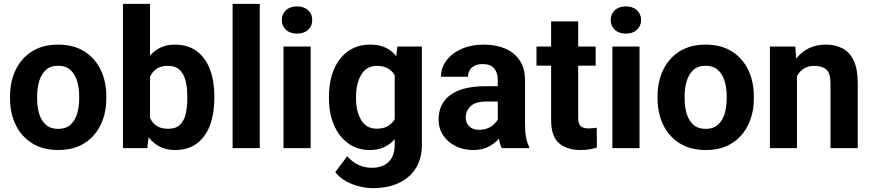

<svg xmlns="http://www.w3.org/2000/svg" viewBox="-20 -770 4531 998"><path d="M32.2 -258.8V-269Q32.2 -346.2 61.5 -407Q90.8 -467.8 146.5 -502.9Q202.1 -538.1 281.7 -538.1Q362.3 -538.1 418.2 -502.9Q474.1 -467.8 503.4 -407Q532.7 -346.2 532.7 -269V-258.8Q532.7 -182.1 503.4 -121.3Q474.1 -60.5 418.5 -25.4Q362.8 9.8 282.7 9.8Q202.6 9.8 146.7 -25.4Q90.8 -60.5 61.5 -121.3Q32.2 -182.1 32.2 -258.8ZM172.9 -269V-258.8Q172.9 -214.8 183.6 -179Q194.3 -143.1 218.5 -121.6Q242.7 -100.1 282.7 -100.1Q322.3 -100.1 346.2 -121.6Q370.1 -143.1 380.9 -179Q391.6 -214.8 391.6 -258.8V-269Q391.6 -312 380.9 -348.1Q370.1 -384.3 345.9 -406.2Q321.8 -428.2 281.7 -428.2Q242.2 -428.2 218.3 -406.2Q194.3 -384.3 183.6 -348.1Q172.9 -312 172.9 -269Z M1094.2 -269.5V-259.3Q1094.2 -180.7 1071.8 -119.9Q1049.3 -59.1 1003.7 -24.7Q958 9.8 889.2 9.8Q843.8 9.8 810.1 -7.8Q776.4 -25.4 752.4 -56.6L745.6 0H619.1V-750H759.8V-481Q783.2 -507.8 814.9 -522.9Q846.7 -538.1 888.2 -538.1Q957.5 -538.1 1003.2 -503.7Q1048.8 -469.2 1071.5 -408.7Q1094.2 -348.1 1094.2 -269.5ZM953.6 -259.3V-269.5Q953.6 -312.5 945.1 -348.4Q936.5 -384.3 914.8 -406Q893.1 -427.7 853 -427.7Q816.9 -427.7 794.4 -412.6Q772 -397.5 759.8 -371.1V-156.7Q772 -130.4 794.7 -115.5Q817.4 -100.6 854 -100.6Q894 -100.6 915.5 -121.3Q937 -142.1 945.3 -178Q953.6 -213.9 953.6 -259.3Z M1330.1 -750V0H1189V-750Z M1444.8 -666Q1444.8 -696.8 1466.3 -716.8Q1487.8 -736.8 1523.9 -736.8Q1560.1 -736.8 1581.5 -716.8Q1603 -696.8 1603 -666Q1603 -635.3 1581.5 -615.2Q1560.1 -595.2 1523.9 -595.2Q1487.8 -595.2 1466.3 -615.2Q1444.8 -635.3 1444.8 -666ZM1594.7 -528.3V0H1453.6V-528.3Z M1689.9 -257.8V-268.1Q1689.9 -348.6 1715.8 -409.4Q1741.7 -470.2 1789.8 -504.2Q1837.9 -538.1 1903.8 -538.1Q1950.7 -538.1 1983.9 -522.5Q2017.1 -506.8 2039.6 -478L2045.4 -528.3H2172.9V-17.6Q2172.9 54.7 2140.9 105Q2108.9 155.3 2051.8 181.6Q1994.6 208 1918.9 208Q1886.2 208 1849.1 199.2Q1812 190.4 1778.6 171.9Q1745.1 153.3 1722.7 125L1784.7 42Q1809.1 70.3 1841.3 86.2Q1873.5 102.1 1912.6 102.1Q1969.2 102.1 2000.5 71Q2031.7 40 2031.7 -16.6V-46.4Q2008.3 -20 1976.6 -5.1Q1944.8 9.8 1902.8 9.8Q1837.4 9.8 1789.6 -25.1Q1741.7 -60.1 1715.8 -120.6Q1689.9 -181.2 1689.9 -257.8ZM1830.6 -268.1V-257.8Q1830.6 -192.4 1856.9 -146.7Q1883.3 -101.1 1938.5 -101.1Q1972.7 -101.1 1995.6 -114.3Q2018.6 -127.4 2031.7 -150.4V-378.4Q2018.6 -401.9 1995.8 -414.8Q1973.1 -427.7 1939.5 -427.7Q1884.3 -427.7 1857.4 -381.3Q1830.6 -335 1830.6 -268.1Z M2587.9 0Q2578.6 -19 2573.2 -49.3Q2552.2 -24.9 2519.5 -7.6Q2486.8 9.8 2439 9.8Q2388.7 9.8 2347.9 -10.7Q2307.1 -31.2 2283.4 -66.9Q2259.8 -102.5 2259.8 -148.4Q2259.8 -231.4 2321.3 -276.6Q2382.8 -321.8 2504.4 -321.8H2567.4V-354.5Q2567.4 -392.1 2548.6 -414.6Q2529.8 -437 2488.8 -437Q2453.1 -437 2432.9 -419.2Q2412.6 -401.4 2412.6 -371.1H2272Q2272 -416.5 2299.6 -454.3Q2327.1 -492.2 2377.7 -515.1Q2428.2 -538.1 2496.6 -538.1Q2557.6 -538.1 2605.7 -517.6Q2653.8 -497.1 2681.4 -456.1Q2709 -415 2709 -353.5V-127.4Q2709 -84 2714.4 -56.2Q2719.7 -28.3 2730 -8.3V0ZM2469.7 -95.2Q2505.9 -95.2 2531.2 -111.8Q2556.6 -128.4 2567.4 -148.9V-242.2H2508.3Q2452.1 -242.2 2426.5 -218.3Q2400.9 -194.3 2400.9 -158.2Q2400.9 -130.9 2419.4 -113Q2438 -95.2 2469.7 -95.2Z M3076.2 -528.3V-428.7H2985.4V-159.2Q2985.4 -125 2999 -113.8Q3012.7 -102.5 3040.5 -102.5Q3053.7 -102.5 3064 -103.8Q3074.2 -105 3082 -106.4L3082.5 -2.9Q3064.5 2.9 3043.5 6.3Q3022.5 9.8 2997.1 9.8Q2927.2 9.8 2886 -25.6Q2844.7 -61 2844.7 -145V-428.7H2768.6V-528.3H2844.7V-658.7H2985.4V-528.3Z M3154.3 -666Q3154.3 -696.8 3175.8 -716.8Q3197.3 -736.8 3233.4 -736.8Q3269.5 -736.8 3291 -716.8Q3312.5 -696.8 3312.5 -666Q3312.5 -635.3 3291 -615.2Q3269.5 -595.2 3233.4 -595.2Q3197.3 -595.2 3175.8 -615.2Q3154.3 -635.3 3154.3 -666ZM3304.2 -528.3V0H3163.1V-528.3Z M3397.9 -258.8V-269Q3397.9 -346.2 3427.2 -407Q3456.5 -467.8 3512.2 -502.9Q3567.9 -538.1 3647.5 -538.1Q3728 -538.1 3783.9 -502.9Q3839.8 -467.8 3869.1 -407Q3898.4 -346.2 3898.4 -269V-258.8Q3898.4 -182.1 3869.1 -121.3Q3839.8 -60.5 3784.2 -25.4Q3728.5 9.8 3648.4 9.8Q3568.4 9.8 3512.5 -25.4Q3456.5 -60.5 3427.2 -121.3Q3397.9 -182.1 3397.9 -258.8ZM3538.6 -269V-258.8Q3538.6 -214.8 3549.3 -179Q3560.1 -143.1 3584.2 -121.6Q3608.4 -100.1 3648.4 -100.1Q3688 -100.1 3711.9 -121.6Q3735.8 -143.1 3746.6 -179Q3757.3 -214.8 3757.3 -258.8V-269Q3757.3 -312 3746.6 -348.1Q3735.8 -384.3 3711.7 -406.2Q3687.5 -428.2 3647.5 -428.2Q3607.9 -428.2 3584 -406.2Q3560.1 -384.3 3549.3 -348.1Q3538.6 -312 3538.6 -269Z M4212.4 -427.7Q4180.7 -427.7 4158.2 -413.3Q4135.7 -398.9 4122.6 -374.5V0H3981.9V-528.3H4113.8L4118.7 -465.3Q4146 -500.5 4184.8 -519.3Q4223.6 -538.1 4271.5 -538.1Q4321.3 -538.1 4358.9 -518.8Q4396.5 -499.5 4417.5 -455.3Q4438.5 -411.1 4438.5 -336.9V0H4296.9V-337.4Q4296.9 -389.6 4274.9 -408.7Q4252.9 -427.7 4212.4 -427.7Z"/></svg>

Font: Vazirmatn RD UI
Style: Bold
Weight: 700
Designer: Saber Rastikerdar
Foundry: Saber Rastikerdar
Version: Version 33.003